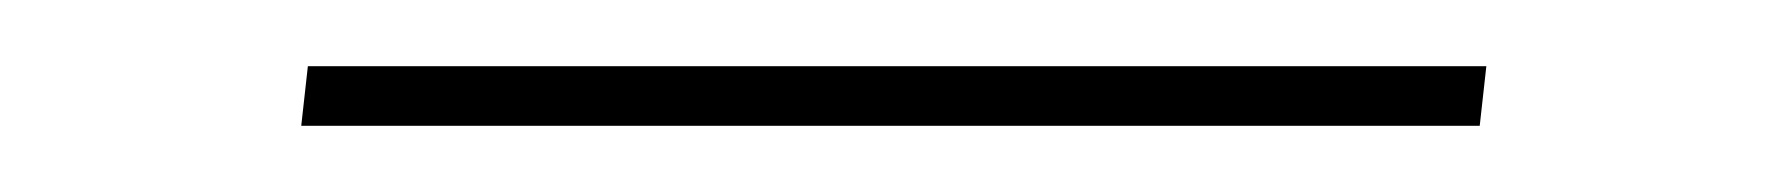

<svg xmlns="http://www.w3.org/2000/svg" viewBox="-20 -369 540 58"><path d="M427 -331H71L73 -349H429Z"/></svg>

Font: Iosevka Thin Oblique
Style: Regular
Weight: 100
Italic angle: -9°
Monospace: yes
Designer: Belleve Invis
Foundry: Belleve Invis
Version: Version 32.5.0; ttfautohint (v1.8.4)